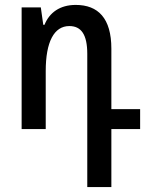

<svg xmlns="http://www.w3.org/2000/svg" viewBox="-20 -525 594 781"><path d="M335 236H433V0H550V-81H433V-327C433 -451 379 -505 288 -505C224 -505 181 -474 161 -424H156L146 -495H68V0H166V-236C166 -355 200 -419 262 -419C310 -419 335 -385 335 -306Z"/></svg>

Font: Noto Sans Armenian Condensed Medium
Style: Regular
Weight: 500
Width: 3
Designer: Monotype Design Team
Foundry: Monotype Imaging Inc.
Version: Version 2.008